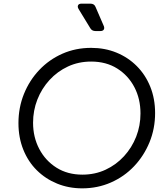

<svg xmlns="http://www.w3.org/2000/svg" viewBox="-20 -1019 921 1051"><path d="M430 12Q356 12 292.5 -14Q229 -40 181.5 -87Q134 -134 107.5 -200Q81 -266 81 -345Q81 -430 111 -504.5Q141 -579 195 -636Q249 -693 321.5 -725Q394 -757 479 -757Q554 -757 617.5 -731Q681 -705 728.5 -657.5Q776 -610 802.5 -544.5Q829 -479 829 -400Q829 -315 798.5 -240.5Q768 -166 714 -109Q660 -52 587 -20Q514 12 430 12ZM431 -63Q500 -63 558 -90Q616 -117 659 -164Q702 -211 725.5 -271Q749 -331 749 -398Q749 -478 715.5 -542Q682 -606 621.5 -644Q561 -682 479 -682Q410 -682 352 -655Q294 -628 251 -581Q208 -534 184.5 -474Q161 -414 161 -347Q161 -268 195 -203.5Q229 -139 289.5 -101Q350 -63 431 -63ZM503 -849Q483 -849 474 -865L410 -970Q403 -982 407.5 -990.5Q412 -999 426 -999H475Q496 -999 503 -981L548 -877Q553 -865 548 -857Q543 -849 529 -849Z"/></svg>

Font: Pitagon Sans Text
Style: Italic
Weight: 400
Italic angle: -8°
Designer: Travis Tran
Foundry: Pitagon
Version: Version 1.001; ttfautohint (v1.8.4.7-5d5b);gftools[0.9.26]